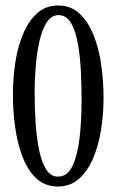

<svg xmlns="http://www.w3.org/2000/svg" viewBox="-20 -671 424 699"><path d="M191 8Q145 8 113.5 -20.5Q82 -49 63 -97.5Q44 -146 35.5 -205.5Q27 -265 27 -326Q27 -387 36 -445Q45 -503 65 -549.5Q85 -596 116 -623.5Q147 -651 192 -651Q238 -651 269.5 -621.5Q301 -592 320.5 -543.5Q340 -495 348.5 -435Q357 -375 357 -314Q357 -256 348 -199Q339 -142 319 -95Q299 -48 267.5 -20Q236 8 191 8ZM191 -28Q225 -28 243.5 -66Q262 -104 269.5 -167.5Q277 -231 277 -309Q277 -357 274.5 -410Q272 -463 264 -510Q256 -557 239 -586.5Q222 -616 193 -616Q166 -616 148.5 -587Q131 -558 122 -514Q113 -470 109.5 -422Q106 -374 106 -335Q106 -280 109.5 -225.5Q113 -171 122 -126.5Q131 -82 147.5 -55Q164 -28 191 -28Z"/></svg>

Font: Junicode Two Beta Condensed
Style: Regular
Weight: 400
Width: 3
Designer: Peter S. Baker
Foundry: Briery Creek Software
Version: Version 1.053; ttfautohint (v1.8.4)